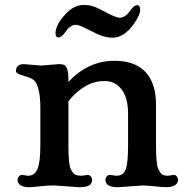

<svg xmlns="http://www.w3.org/2000/svg" viewBox="-20 -765 783 792"><path d="M45.9 0ZM308.6 7.3 203.1 0Q171.9 0 141.8 3.7Q111.8 7.3 98.9 7.3Q85.9 7.3 76.4 4.2Q66.9 1 61.5 -3.4Q52.2 -11.2 52.2 -20.8Q52.2 -30.3 57.6 -36.9Q63 -43.5 70.8 -43.5L95.2 -40Q122.6 -40 134.3 -66.9Q146.5 -95.2 146.5 -167V-317.9Q146.5 -399.4 125 -428.7Q115.7 -440.9 90.3 -448.5Q64.9 -456.1 55.4 -460.7Q45.9 -465.3 45.9 -471.9Q45.9 -478.5 47.4 -482.9Q48.8 -487.3 52.2 -491.2Q60.5 -500.5 77.6 -500.5L149.4 -494.6L223.1 -500.5Q244.1 -500.5 250 -493.2Q262.2 -479.5 262.2 -439.9V-426.8Q343.3 -514.2 451.7 -514.2Q575.2 -514.2 610.8 -416.5Q623.5 -381.8 623.5 -334.5V-167Q623.5 -89.4 632.6 -69.1Q641.6 -48.8 650.4 -44.4Q659.2 -40 670.9 -40L696.8 -43.5Q705.1 -43.5 709.7 -36.6Q714.4 -29.8 714.4 -23.9Q714.4 -18.1 712.4 -12.9Q710.4 -7.8 705.1 -3.4Q687.5 10.7 642.6 5.9Q586.4 0 569.8 0L466.8 7.3Q424.8 7.3 417 -12.7Q415 -18.1 415 -24.2Q415 -30.3 420.2 -36.9Q425.3 -43.5 434.1 -43.5L460 -40Q488.8 -40 498.5 -66.2Q508.3 -92.3 508.3 -167V-296.4Q508.3 -385.7 458 -418Q438.5 -430.7 412.4 -430.7Q386.2 -430.7 365.7 -424.1Q345.2 -417.5 326.7 -406.2Q290 -383.3 262.2 -347.2V-167Q262.2 -85.9 272.2 -66.7Q282.2 -47.4 292.5 -43.7Q302.7 -40 316.9 -40L341.3 -43.5Q349.6 -43.5 354.7 -36.9Q359.9 -30.3 359.9 -22.5Q359.9 7.3 308.6 7.3ZM532.2 -666.5Q492.2 -609.4 442.9 -609.4Q406.2 -609.4 354 -638.2L331.1 -649.4Q304.2 -662.6 291.5 -662.6Q270 -662.6 248 -630.9Q233.9 -610.8 221.4 -610.8Q209 -610.8 209 -627.4Q209 -663.1 251 -707.5Q285.6 -744.6 324.7 -744.6Q353.5 -744.6 373.5 -735.6Q393.6 -726.6 408.2 -718.8L434.6 -705.1Q462.4 -691.9 474.1 -691.9Q497.1 -691.9 518.6 -723.1Q533.2 -743.7 545.7 -743.7Q558.1 -743.7 558.1 -723.4Q558.1 -703.1 532.2 -666.5Z"/></svg>

Font: Stoke
Style: Regular
Weight: 400
Designer: Nicole Fally
Foundry: Nicole Fally
Version: Version 1.002